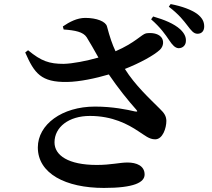

<svg xmlns="http://www.w3.org/2000/svg" viewBox="-20 -865 1040 944"><path d="M812 -667C828 -643 841 -629 858 -628C879 -628 894 -643 894 -664C895 -683 887 -701 866 -721C835 -749 788 -768 733 -784L723 -770C769 -730 794 -694 812 -667ZM901 -740C920 -715 932 -699 951 -699C972 -699 984 -713 984 -735C984 -758 975 -777 949 -797C921 -817 876 -834 819 -845L810 -832C862 -792 883 -763 901 -740ZM447 -341C285 -341 166 -253 166 -140C166 -12 302 59 491 59C639 59 691 32 691 -7C691 -50 651 -66 607 -66C568 -66 526 -54 456 -54C316 -54 248 -101 248 -165C248 -240 318 -295 422 -295C533 -295 609 -254 660 -220C693 -199 713 -180 743 -180C780 -180 798 -235 798 -271C797 -294 789 -308 765 -331C714 -382 645 -445 594 -526C668 -555 737 -593 766 -620C785 -638 787 -666 772 -683C755 -702 723 -705 698 -701C676 -696 645 -655 548 -613C532 -647 520 -682 506 -735C500 -759 456 -777 399 -777C359 -777 321 -757 289 -735L293 -720C350 -716 389 -708 406 -682C422 -657 443 -619 464 -582C404 -565 337 -552 293 -551C223 -551 183 -564 118 -618L104 -607C149 -504 182 -460 310 -462C372 -463 451 -480 515 -499C559 -434 612 -368 649 -327C658 -317 656 -315 644 -317C605 -326 534 -341 447 -341Z"/></svg>

Font: Noto Serif CJK TC
Style: Bold
Weight: 700
Designer: Ryoko NISHIZUKA 西塚涼子 (kana & ideographs); Frank Grießhammer (Latin, Greek & Cyrillic); Wenlong ZHANG 张文龙 (bopomofo); San
Foundry: Adobe
Version: Version 2.001;hotconv 1.1.0;makeotfexe 2.6.0